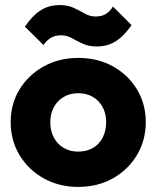

<svg xmlns="http://www.w3.org/2000/svg" viewBox="-20 -725 616 756"><path d="M288 11Q213 11 152.5 -22.5Q92 -56 57 -114Q22 -172 22 -244Q22 -316 57 -373Q92 -430 152 -463.5Q212 -497 288 -497Q364 -497 424 -464Q484 -431 519 -373.5Q554 -316 554 -244Q554 -172 519 -114Q484 -56 424 -22.5Q364 11 288 11ZM288 -128Q321 -128 346 -142.5Q371 -157 384.5 -183.5Q398 -210 398 -244Q398 -278 384 -303.5Q370 -329 345.5 -343.5Q321 -358 288 -358Q256 -358 231 -343.5Q206 -329 192 -303Q178 -277 178 -243Q178 -210 192 -183.5Q206 -157 231 -142.5Q256 -128 288 -128ZM361 -542Q329 -542 305.5 -553Q282 -564 262.5 -575Q243 -586 220 -586Q197 -586 181 -576.5Q165 -567 151 -548L78 -620Q107 -663 139.5 -684Q172 -705 215 -705Q247 -705 270.5 -694Q294 -683 314 -671.5Q334 -660 356 -660Q380 -660 396 -669.5Q412 -679 425 -699L498 -626Q469 -584 436.5 -563Q404 -542 361 -542Z"/></svg>

Font: Outfit
Style: Bold
Weight: 700
Designer: Rodrigo Fuenzalida
Foundry: fragTYPE
Version: Version 1.100;gftools[0.9.27]